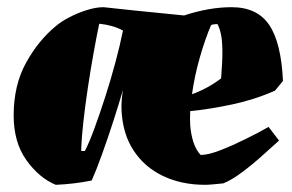

<svg xmlns="http://www.w3.org/2000/svg" viewBox="-20 -502 813 534"><path d="M135 12Q89 -7 53.5 -56.5Q18 -106 18 -181Q18 -265 52.5 -327.5Q87 -390 136 -430Q150 -442 173 -454Q196 -466 221.5 -474Q247 -482 268 -482Q306 -478 357 -472.5Q408 -467 492 -459Q525 -470 558.5 -476Q592 -482 624 -482Q695 -482 728.5 -433Q762 -384 767 -277L745 -250Q689 -225 625.5 -211.5Q562 -198 509 -193Q508 -172 509 -154Q511 -128 518 -106.5Q525 -85 538 -71Q559 -71 592.5 -84Q626 -97 662.5 -115Q699 -133 727 -149L756 -111Q739 -96 711.5 -71Q684 -46 654 -23.5Q624 -1 601 8Q588 9 575 10.5Q562 12 550 12Q485 12 433.5 -12.5Q382 -37 351.5 -83.5Q321 -130 318 -196Q317 -222 322 -252Q311 -214 295.5 -166Q280 -118 264 -73.5Q248 -29 235 0Q186 10 135 12ZM216 -82Q228 -105 242.5 -144.5Q257 -184 272.5 -232Q288 -280 301 -328.5Q314 -377 322 -417Q308 -425 289 -430Q275 -434 256 -436Q249 -403 240.5 -356Q232 -309 224.5 -259Q217 -209 212 -164.5Q207 -120 206 -90V-82ZM567 -432Q551 -395 536 -343Q521 -291 514 -240Q534 -247 554.5 -258Q575 -269 595 -284Q599 -334 598.5 -362.5Q598 -391 594.5 -407Q591 -423 585 -435Q582 -435 576 -434.5Q570 -434 567 -432Z"/></svg>

Font: Labrada Black
Style: Italic
Weight: 900
Italic angle: -7°
Designer: Mercedes Jáuregui
Foundry: Omnibus-Type Team
Version: Version 1.000; ttfautohint (v1.8.4.7-5d5b)